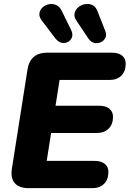

<svg xmlns="http://www.w3.org/2000/svg" viewBox="-20 -979 674 999"><path d="M130 0Q79 0 56.5 -26.5Q34 -53 42 -102L123 -617Q137 -705 226 -705H560Q596 -705 615 -690Q634 -675 634 -647Q634 -608 611.5 -585.5Q589 -563 550 -563H290L269 -429H494Q530 -429 549 -413.5Q568 -398 568 -371Q568 -332 545 -309.5Q522 -287 484 -287H246L223 -142H470Q506 -142 525 -126.5Q544 -111 544 -84Q544 -45 521.5 -22.5Q499 0 461 0ZM441 -777 378 -871Q364 -891 368 -909.5Q372 -928 387 -941Q402 -954 422.5 -957.5Q443 -961 461 -952.5Q479 -944 488 -919L528 -817Q536 -798 528.5 -782.5Q521 -767 505 -759.5Q489 -752 471.5 -755.5Q454 -759 441 -777ZM269 -778 199 -870Q183 -890 185 -908.5Q187 -927 201 -940Q215 -953 234.5 -957Q254 -961 273 -952.5Q292 -944 303 -919L351 -821Q360 -801 354.5 -785.5Q349 -770 334.5 -761.5Q320 -753 302.5 -756Q285 -759 269 -778Z"/></svg>

Font: Nunito Black
Style: Italic
Weight: 900
Italic angle: -9°
Designer: Vernon Adams
Foundry: Vernon Adams
Version: Version 3.601; ttfautohint (v1.8.2.53-6de2)